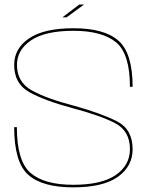

<svg xmlns="http://www.w3.org/2000/svg" viewBox="-20 -802 664 826"><path d="M248.5 -727.5H266.5L341.5 -782.5H321ZM295 4Q423.5 4 487 -41.2Q550.5 -86.5 550.5 -160Q550.5 -245 484.8 -279.2Q419 -313.5 297 -347.5Q181 -377.5 117 -413Q53 -448.5 53 -523Q53 -587.5 113.8 -628.5Q174.5 -669.5 296 -669.5Q419 -669.5 479 -620.2Q539 -571 539 -428.5H550.5Q550.5 -573 489.8 -626.8Q429 -680.5 296 -680.5Q169.5 -680.5 105.2 -637Q41 -593.5 41 -523Q41 -442 105.8 -405.8Q170.5 -369.5 291 -337Q409 -306 474 -272.8Q539 -239.5 539 -160Q539 -91.5 478.2 -49.2Q417.5 -7 295 -7Q170.5 -7 111.5 -58Q52.5 -109 52.5 -255H41Q41 -104 101.5 -50Q162 4 295 4Z"/></svg>

Font: Anybody SemiExpanded Thin
Style: Regular
Weight: 250
Width: 6
Version: Version 1.113;gftools[0.9.25]